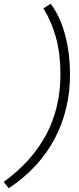

<svg xmlns="http://www.w3.org/2000/svg" viewBox="-105 -824 422 1026"><path d="M166 -804Q217 -735 243 -637.5Q269 -540 269 -423Q269 -239 187.5 -83.5Q106 72 -58 182L-85 148Q66 38 142 -105Q218 -248 218 -426Q218 -534 195 -620Q172 -706 127 -779Z"/></svg>

Font: Prodigy Sans Light
Style: Italic
Weight: 300
Italic angle: -13°
Designer: Wei Huang
Foundry: Wei Huang
Version: Version 1.003; ttfautohint (v1.8.3)